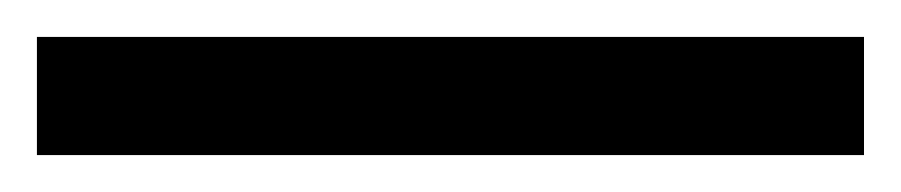

<svg xmlns="http://www.w3.org/2000/svg" viewBox="-22 70 488 104"><path d="M446 154H-2V90H446Z"/></svg>

Font: Noto Sans Samaritan
Style: Regular
Weight: 400
Designer: Monotype Design Team
Foundry: Monotype Imaging Inc.
Version: Version 2.001; ttfautohint (v1.8.4.7-5d5b)